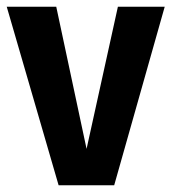

<svg xmlns="http://www.w3.org/2000/svg" viewBox="-22 -550 509 570"><path d="M317 0H152L-2 -530H145L235 -108L328 -530H467Z"/></svg>

Font: Fira Sans Condensed SemiBold
Style: Regular
Weight: 600
Width: 3
Designer: bBox Type GmbH & Carrois Corporate GbR & Edenspiekermann AG
Foundry: bBox Type GmbH & Carrois Corporate GbR & Edenspiekermann AG
Version: Version 4.301